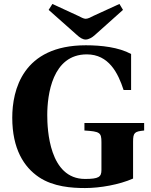

<svg xmlns="http://www.w3.org/2000/svg" viewBox="-20 -936 766 971"><path d="M226 -886 368 -760C384 -745 399 -736 413 -736C428 -736 446 -746 460 -759L602 -886L584 -916L453 -856C440 -849 425 -841 413 -841C403 -841 389 -849 375 -856L245 -916ZM42 -341C42 -183 101 -91 177 -40C250 9 344 15 410 15C486 15 583 -2 653 -33V-219C653 -266 661 -271 709 -276V-314H407V-276C485 -271 493 -266 493 -217V-76C493 -41 479 -31 410 -31C229 -31 219 -281 219 -354C219 -456 244 -661 419 -661C530 -661 577 -567 605 -481H643V-663C580 -697 493 -707 414 -707C94 -707 42 -479 42 -341Z"/></svg>

Font: Heuristica
Style: Bold
Weight: 700
Version: Version 1.0.1